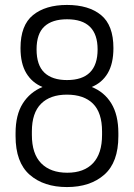

<svg xmlns="http://www.w3.org/2000/svg" viewBox="-20 -751 542 777"><path d="M439 -556.4Q439 -493.7 416 -454.8Q393 -416 351 -399Q402 -379 430.5 -332.5Q459 -286 459 -212V-200Q459 -94 402 -44Q345 6 251 6Q156.8 6 99.9 -44Q43 -94 43 -200V-212Q43 -286 72 -332Q101 -378 152 -399Q110 -416 86.5 -454.8Q63 -493.7 63 -556.4Q63 -649 113.7 -690Q164.3 -731 251.1 -731Q339 -731 389 -690Q439 -649 439 -556.4ZM250.8 -368Q183 -368 146 -331Q109 -294 109 -219V-205Q109 -128.5 146.7 -90.2Q184.4 -52 252.2 -52Q320 -52 356.5 -90.7Q393 -129.4 393 -205V-219Q393 -294.9 356.3 -331.5Q319.5 -368 250.8 -368ZM128 -551.2Q128 -487 159.7 -457Q191.4 -427 251 -427Q375 -427 375 -550.9Q375 -673 251.4 -673Q191 -673 159.5 -643.7Q128 -614.4 128 -551.2Z"/></svg>

Font: Dosis
Style: Regular
Weight: 400
Designer: Edgar Tolentino, Pablo Impallari, Igino Marini
Foundry: Edgar Tolentino, Pablo Impallari, Igino Marini
Version: Version 1.007;Glyphs 3.1.1 (3134)